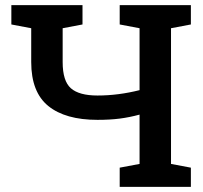

<svg xmlns="http://www.w3.org/2000/svg" viewBox="-20 -731 793 751"><path d="M448.2 0V-75.2L525.9 -89.8V-282.7Q486.3 -272 448.2 -267.1Q410.2 -262.2 361.3 -262.2Q235.8 -262.2 168.9 -316.4Q102.1 -370.6 102.1 -488.3V-620.6L24.4 -635.3V-710.9H302.7V-635.3L225.1 -620.6V-488.3Q225.1 -414.1 257.3 -385.7Q289.6 -357.4 361.3 -357.4Q402.8 -357.4 444.1 -362.8Q485.4 -368.2 525.9 -378.4V-620.6L448.2 -635.3V-710.9H726.6V-635.3L648.9 -620.6V-89.8L726.6 -75.2V0Z"/></svg>

Font: Roboto Slab Medium
Style: Regular
Weight: 500
Designer: Google
Version: Version 2.001; ttfautohint (v1.8.3)